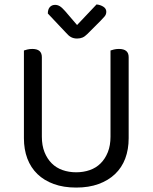

<svg xmlns="http://www.w3.org/2000/svg" viewBox="-20 -834 689 867"><path d="M561 -210Q561 -159 545.5 -118Q530 -77 499.5 -48Q469 -19 425 -3Q381 13 324 13Q267 13 223 -3Q179 -19 149 -48Q119 -77 103.5 -118Q88 -159 88 -210V-606Q93 -608 103.5 -610.5Q114 -613 126 -613Q169 -613 169 -576V-217Q169 -177 181 -147Q193 -117 213.5 -96.5Q234 -76 262.5 -66Q291 -56 324 -56Q357 -56 385.5 -66Q414 -76 434.5 -96.5Q455 -117 467 -147Q479 -177 479 -217V-606Q484 -608 494.5 -610.5Q505 -613 517 -613Q561 -613 561 -576ZM416 -814Q434 -812 447 -803.5Q460 -795 460 -781Q460 -769 452.5 -760Q445 -751 434 -740L374 -680Q363 -669 352.5 -664.5Q342 -660 328 -660Q313 -660 301.5 -666Q290 -672 279 -685L196 -773Q196 -792 205 -802Q214 -812 229 -812Q240 -812 250 -806Q260 -800 274 -784L328 -721Z"/></svg>

Font: Baloo 2
Style: Regular
Weight: 400
Designer: Sarang Kulkarni and Ek Type
Foundry: Ek Type
Version: Version 1.640;hotconv 1.0.111;makeotfexe 2.5.65597; ttfautoh